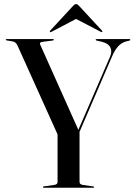

<svg xmlns="http://www.w3.org/2000/svg" viewBox="-20 -884 634 904"><path d="M352.5 -258.5 254.5 -243.5 62 -670.5Q58 -679 51.8 -683.8Q45.5 -688.5 37 -689.5L12.5 -693.5Q9.5 -694 8.2 -695Q7 -696 7 -697Q7 -698.5 8.2 -699.2Q9.5 -700 12 -700H228.5Q231 -700 232.2 -699.5Q233.5 -699 233.5 -697.5Q233.5 -694 227.5 -693L184 -687.5Q172 -686 169.5 -683Q167 -680 169.5 -673.5L350.5 -269L345 -263.5L498.5 -618Q509 -643 499 -661.8Q489 -680.5 457 -688L435 -693Q432.5 -693.5 431.5 -694.5Q430.5 -695.5 430.5 -696.5Q430.5 -698.5 431.5 -699.2Q432.5 -700 434.5 -700H588.5Q591.5 -700 592.5 -699.2Q593.5 -698.5 593.5 -697Q593.5 -695.5 592.2 -694.2Q591 -693 588.5 -692.5L578 -690Q561 -686 548.2 -676.5Q535.5 -667 525.5 -652.2Q515.5 -637.5 507.5 -618ZM251 -259 354.5 -264.5V-28Q354.5 -21 358.5 -17.8Q362.5 -14.5 371.5 -13L417.5 -6.5Q423.5 -5 423.5 -3.5Q423.5 -1.5 422.5 -0.8Q421.5 0 419 0H186.5Q184 0 183 -1Q182 -2 182 -3Q182 -6 186.5 -6.5L234 -13Q243.5 -14.5 247.2 -17.8Q251 -21 251 -27.5ZM357.5 -805H318.5L454 -734.5Q459 -731.5 461 -733Q462 -734 462 -736Q462 -738 460 -740L354 -854.5Q349.5 -859.5 346.2 -862Q343 -864.5 338 -864.5Q333.5 -864.5 330.2 -862Q327 -859.5 322.5 -854.5L216.5 -740Q214.5 -738 214.8 -736Q215 -734 215.5 -733Q217.5 -731.5 223 -734.5Z"/></svg>

Font: Fraunces 120pt
Style: Regular
Weight: 400
Version: Version 1.000;[b76b70a41]